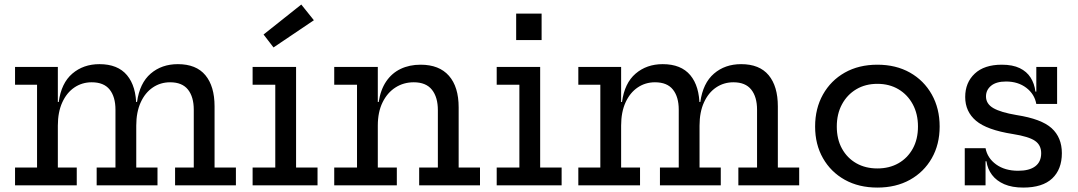

<svg xmlns="http://www.w3.org/2000/svg" viewBox="-20 -838 4875 868"><path d="M771.5 0V-80.5H856V-342Q856 -400 829.8 -433Q803.5 -466 749 -466Q705.5 -466 670.8 -442.5Q636 -419 616 -375Q596 -331 596 -270L574.5 -377H599.5Q611.5 -462.5 661.2 -505.2Q711 -548 784 -548Q867 -548 908.5 -498Q950 -448 950 -357V-80.5H1046.5V0ZM48 0V-80.5H147.5V-455H48V-535.5H241.5V-80.5H327V0ZM417 0V-80.5H502V-342Q502 -400 475.8 -433Q449.5 -466 394.5 -466Q351 -466 316.2 -442.5Q281.5 -419 261.5 -375Q241.5 -331 241.5 -270L220 -377H245.5Q257 -462.5 307 -505.2Q357 -548 429.5 -548Q512.5 -548 554.2 -498Q596 -448 596 -357V-80.5H692V0Z M1318.5 -80.5H1415.5V0H1122V-80.5H1224.5V-455H1122V-535.5H1318.5ZM1342 -817.5 1399 -746.5 1216.5 -623.5 1171.5 -682Z M1688 -80.5H1774V0H1491V-80.5H1594V-455H1491V-535.5H1688ZM1959.5 -80.5V-340Q1959.5 -398.5 1932.8 -432.2Q1906 -466 1850.5 -466Q1804.5 -466 1767.8 -442.5Q1731 -419 1709.5 -375.2Q1688 -331.5 1688 -270L1667 -377H1692Q1700.5 -432.5 1726 -470Q1751.5 -507.5 1791.2 -526.5Q1831 -545.5 1881.5 -545.5Q1965.5 -545.5 2009.5 -495.5Q2053.5 -445.5 2053.5 -352.5V-80.5H2150V0H1875V-80.5Z M2422 -80.5H2519V0H2225.5V-80.5H2328V-455H2225.5V-535.5H2422ZM2313.5 -776.5H2428.5V-657H2313.5Z M3318 0V-80.5H3402.5V-342Q3402.5 -400 3376.2 -433Q3350 -466 3295.5 -466Q3252 -466 3217.2 -442.5Q3182.5 -419 3162.5 -375Q3142.5 -331 3142.5 -270L3121 -377H3146Q3158 -462.5 3207.8 -505.2Q3257.5 -548 3330.5 -548Q3413.5 -548 3455 -498Q3496.5 -448 3496.5 -357V-80.5H3593V0ZM2594.5 0V-80.5H2694V-455H2594.5V-535.5H2788V-80.5H2873.5V0ZM2963.5 0V-80.5H3048.5V-342Q3048.5 -400 3022.2 -433Q2996 -466 2941 -466Q2897.5 -466 2862.8 -442.5Q2828 -419 2808 -375Q2788 -331 2788 -270L2766.5 -377H2792Q2803.5 -462.5 2853.5 -505.2Q2903.5 -548 2976 -548Q3059 -548 3100.8 -498Q3142.5 -448 3142.5 -357V-80.5H3238.5V0Z M3946.5 10Q3862.5 10 3799.2 -25.2Q3736 -60.5 3700.5 -122.8Q3665 -185 3665 -266Q3665 -347.5 3700.5 -410.8Q3736 -474 3799.2 -509.8Q3862.5 -545.5 3946.5 -545.5Q4030.5 -545.5 4093.8 -509.8Q4157 -474 4192.5 -410.8Q4228 -347.5 4228 -266Q4228 -185 4192.5 -122.8Q4157 -60.5 4093.8 -25.2Q4030.5 10 3946.5 10ZM3946.5 -76.5Q4000.5 -76.5 4041.8 -100Q4083 -123.5 4106.5 -166Q4130 -208.5 4130 -266Q4130 -323 4106.5 -366.5Q4083 -410 4041.8 -434.5Q4000.5 -459 3946.5 -459Q3892.5 -459 3851.2 -434.5Q3810 -410 3786.5 -366.5Q3763 -323 3763 -266Q3763 -208.5 3786.5 -166Q3810 -123.5 3851.2 -100Q3892.5 -76.5 3946.5 -76.5Z M4606 10Q4555.5 10 4520.2 -5.2Q4485 -20.5 4464.8 -47.2Q4444.5 -74 4439.5 -109H4417L4435.5 -168Q4444 -123 4483.5 -94.5Q4523 -66 4583 -66Q4633.5 -66 4660.2 -86.2Q4687 -106.5 4687 -145.5Q4687 -182 4659.2 -201.2Q4631.5 -220.5 4559.5 -232Q4441.5 -250.5 4392.5 -292Q4343.5 -333.5 4343.5 -399.5Q4343.5 -464.5 4386.5 -505Q4429.5 -545.5 4509 -545.5Q4558 -545.5 4590 -530Q4622 -514.5 4639.2 -487.2Q4656.5 -460 4661 -424H4683.5L4665 -368Q4657 -412.5 4619.8 -441Q4582.5 -469.5 4528 -469.5Q4484 -469.5 4460.8 -450.5Q4437.5 -431.5 4437.5 -402Q4437.5 -368.5 4470.8 -349.2Q4504 -330 4575 -318Q4688 -300.5 4734.2 -258.5Q4780.5 -216.5 4780.5 -145.5Q4780.5 -72.5 4736.8 -31.2Q4693 10 4606 10ZM4341.5 0V-168H4435.5V0ZM4665 -368V-535.5H4759V-368Z"/></svg>

Font: Hepta Slab Medium
Style: Regular
Weight: 500
Designer: Michael LaGattuta
Foundry: Michael LaGattuta
Version: Version 1.102